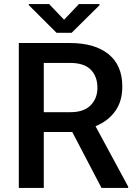

<svg xmlns="http://www.w3.org/2000/svg" viewBox="-20 -922 669 942"><path d="M478 0 334.5 -274.4H194.8V0H72.3V-710.9H323.7Q444.8 -710.9 512.5 -656.2Q580.1 -601.6 580.1 -497.1Q580.1 -424.8 544.9 -376.2Q509.8 -327.6 448.7 -302.7L608.9 -6.3V0ZM323.7 -613.3H194.8V-371.6H325.7Q391.6 -371.6 424.8 -405.5Q458 -439.5 458 -491.2Q458 -546.9 425.3 -580.1Q392.6 -613.3 323.7 -613.3ZM221.2 -901.9 294.4 -825.2 367.2 -901.9H468.3V-896.5L331.5 -761.2H257.3L121.1 -897V-901.9Z"/></svg>

Font: Vazirmatn FD Medium
Style: Regular
Weight: 500
Designer: Saber Rastikerdar
Foundry: Saber Rastikerdar
Version: Version 33.003